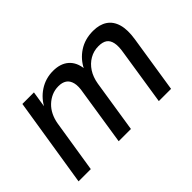

<svg xmlns="http://www.w3.org/2000/svg" viewBox="-83 -749 998 998"><g transform="rotate(-45 415.5 -250.0)"><path d="M38 0 116 -491H201L185 -390H180Q205 -441 250 -470.5Q295 -500 350 -500Q405 -500 437 -471.5Q469 -443 474 -391H470Q494 -441 539 -470.5Q584 -500 644 -500Q691 -500 722 -479.5Q753 -459 765 -418Q777 -377 767 -314L718 0H628L676 -309Q683 -350 677.5 -375.5Q672 -401 655 -412.5Q638 -424 608 -424Q573 -424 543.5 -407Q514 -390 494.5 -360Q475 -330 468 -288L423 0H333L381 -309Q389 -350 382.5 -375.5Q376 -401 358.5 -412.5Q341 -424 314 -424Q287 -424 264 -414Q241 -404 222 -386Q203 -368 191 -343.5Q179 -319 174 -290L128 0Z"/></g></svg>

Font: Nunito Sans 10pt SemiCondensed Medium
Style: Italic
Weight: 500
Width: 4
Italic angle: -9°
Designer: Vernon Adams
Foundry: Vernon Adams
Version: Version 3.101;gftools[0.9.27]